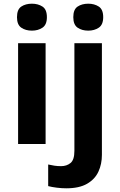

<svg xmlns="http://www.w3.org/2000/svg" viewBox="-20 -780 650 1040"><path d="M227 -546V0H78V-546ZM153 -760Q186 -760 210 -744.5Q234 -729 234 -686.8Q234 -646 210 -630Q186 -614 153 -614Q118.7 -614 95.4 -630Q72 -646 72 -686.8Q72 -729 95.4 -744.5Q118.7 -760 153 -760ZM339 240Q314 240 286.5 236.5Q259 233 241 228V111Q259 115 275 117.5Q291 120 311 120Q341 120 362 103Q383 86 383 37V-546H532V59Q532 109 513 150Q494 191 451.5 215.5Q409 240 339 240ZM377 -687Q377 -729 400.5 -744.5Q424 -760 458 -760Q491 -760 515 -744.5Q539 -729 539 -687Q539 -646 515 -630Q491 -614 458 -614Q424 -614 400.5 -630Q377 -646 377 -687Z"/></svg>

Font: Noto Sans Myanmar
Style: Regular
Weight: 400
Designer: Monotype Design Team
Foundry: Monotype Imaging Inc.
Version: Version 2.107